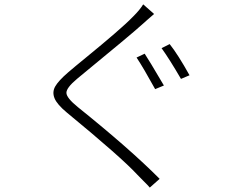

<svg xmlns="http://www.w3.org/2000/svg" viewBox="-20 -809 1040 878"><path d="M604.5 -545.9 641.6 -563.5Q658.2 -539.1 729.5 -418L689.5 -401.4Q635.7 -499 604.5 -545.9ZM718.8 -588.9 755.9 -607.4Q793.9 -559.6 846.7 -464.8L807.6 -448.2Q755.9 -537.1 718.8 -588.9ZM634.8 -789.1 684.6 -745.1Q675.8 -738.3 654.3 -718.8Q632.8 -699.2 627.9 -695.3Q583 -654.3 332 -448.2Q283.2 -407.2 283.7 -384.3Q284.2 -361.3 335.9 -319.3Q574.2 -127.9 710 8.8L665 48.8Q657.2 39.1 636.2 18.6Q615.2 -2 607.4 -10.7Q535.2 -88.9 286.1 -293.9Q241.2 -331.1 229.5 -359.4Q217.8 -387.7 232.4 -413.6Q247.1 -439.5 291 -477.5Q314.5 -498 380.9 -552.2Q447.3 -606.4 503.4 -654.8Q559.6 -703.1 589.8 -734.4Q620.1 -764.6 634.8 -789.1Z"/></svg>

Font: GenEi Gothic M Light
Style: Regular
Weight: 300
Designer: o_tamon (Modified); [Source Han Sans]
Ryoko NISHIZUKA  (kana & ideographs); Paul D. Hunt (Latin, Greek & Cyrillic); Wenl
Version: Version 1.1a;Original Version 1.004